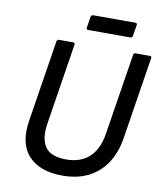

<svg xmlns="http://www.w3.org/2000/svg" viewBox="-89 -878 812 962"><g transform="rotate(10 316.5 -397.0)"><path d="M294 12Q178 12 120.5 -50.5Q63 -113 83 -233L148 -645Q150 -655 159 -655H232Q242 -655 240 -644L175 -231Q163 -155 191 -113Q219 -71 299 -71Q372 -71 416.5 -112.5Q461 -154 473 -235L538 -645Q540 -655 549 -655H622Q632 -655 630 -644L564 -226Q552 -151 517 -98Q482 -45 426 -16.5Q370 12 294 12ZM295 -729Q284 -729 286 -739L295 -795Q297 -806 307 -806H521Q532 -806 530 -795L521 -739Q519 -729 509 -729Z"/></g></svg>

Font: Sofia Sans Medium
Style: Italic
Weight: 500
Italic angle: -9°
Version: Version 4.101